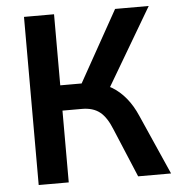

<svg xmlns="http://www.w3.org/2000/svg" viewBox="-51 -753 747 802"><g transform="rotate(-5 322.5 -352.5)"><path d="M79 0V-705H205V-407H306L284 -388L461 -705H602L401 -364L349 -402Q389 -396 420.5 -377Q452 -358 478 -326.5Q504 -295 523 -251L634 0H496L411 -203Q390 -256 361.5 -278.5Q333 -301 287 -301H205V0Z"/></g></svg>

Font: Nunito Sans 10pt SemiCondensed
Style: Bold
Weight: 700
Width: 4
Designer: Vernon Adams
Foundry: Vernon Adams
Version: Version 3.101;gftools[0.9.27]